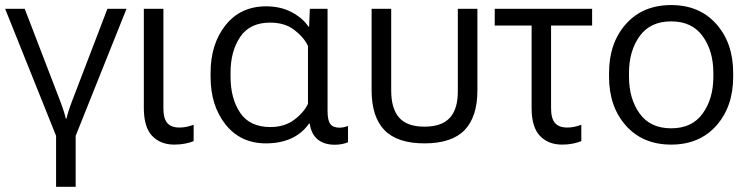

<svg xmlns="http://www.w3.org/2000/svg" viewBox="-20 -548 2914 747"><path d="M198.2 178.7H274.4V-19.5L472.2 -513.7H397.9L259.3 -151.9Q250.5 -128.4 245.6 -112.5Q240.7 -96.7 238.8 -86.9H235.8Q233.9 -96.7 229 -112.5Q224.1 -128.4 215.3 -151.9L76.2 -513.7H0L198.2 -19.5Z M658.2 14.6Q681.6 14.6 701.4 10.5Q721.2 6.3 733.4 1V-62.5Q719.7 -57.6 706.3 -54.7Q692.9 -51.8 678.7 -51.8Q646 -51.8 630.9 -69.3Q615.7 -86.9 615.7 -127.4V-513.7H539.6V-127.4Q539.6 -53.7 571.8 -19.5Q604 14.6 658.2 14.6Z M1014.6 9.8Q1070.3 9.8 1112.5 -9.3Q1154.8 -28.3 1182.6 -67.4H1185.1Q1190.4 -27.3 1215.3 -6.1Q1240.2 15.1 1283.2 15.1Q1298.3 15.1 1311.8 12.2Q1325.2 9.3 1334 5.4V-58.1Q1326.2 -54.7 1317.1 -53Q1308.1 -51.3 1300.8 -51.3Q1276.4 -51.3 1265.4 -65.2Q1254.4 -79.1 1254.4 -116.2V-513.7H1185.5L1182.6 -444.3H1180.2Q1158.2 -477.5 1115 -500.5Q1071.8 -523.4 1015.6 -523.4Q916 -523.4 857.7 -450.2Q799.3 -377 799.3 -264.6V-249Q799.3 -136.7 857.7 -63.5Q916 9.8 1014.6 9.8ZM1032.2 -53.7Q951.7 -53.7 914.3 -109.4Q877 -165 877 -249V-265.6Q877 -349.1 914.6 -404.5Q952.1 -460 1030.8 -460Q1087.9 -460 1125 -431.6Q1162.1 -403.3 1178.2 -369.1V-144Q1161.6 -109.4 1124 -81.5Q1086.4 -53.7 1032.2 -53.7Z M1631.3 9.8Q1737.3 9.8 1787.4 -41.7Q1837.4 -93.3 1837.4 -196.8V-513.7H1761.2V-195.8Q1762.2 -125.5 1730.7 -90.3Q1699.2 -55.2 1631.3 -55.2Q1564 -55.2 1533 -90.3Q1502 -125.5 1502 -195.8V-513.7H1425.8V-196.8Q1425.8 -93.3 1475.8 -41.7Q1525.9 9.8 1631.3 9.8Z M1904.8 -448.7H2283.7V-513.7H1904.8ZM2167 14.6Q2190.4 14.6 2210 10.5Q2229.5 6.3 2241.7 1V-62.5Q2228 -57.6 2214.8 -54.7Q2201.7 -51.8 2187.5 -51.8Q2154.8 -51.8 2139.4 -69.3Q2124 -86.9 2124 -127.4V-480H2048.3V-127.4Q2048.3 -53.7 2080.6 -19.5Q2112.8 14.6 2167 14.6Z M2349.6 -249Q2349.6 -132.8 2415.3 -59.1Q2481 14.6 2591.3 14.6Q2701.2 14.6 2766.8 -59.1Q2832.5 -132.8 2832.5 -249V-264.6Q2832.5 -380.9 2766.8 -454.6Q2701.2 -528.3 2591.3 -528.3Q2481 -528.3 2415.3 -454.6Q2349.6 -380.9 2349.6 -264.6ZM2427.2 -264.6Q2427.2 -349.6 2468.5 -407.2Q2509.8 -464.8 2591.3 -464.8Q2672.4 -464.8 2713.9 -407.2Q2755.4 -349.6 2755.4 -264.6V-249Q2755.4 -164.1 2713.9 -106.4Q2672.4 -48.8 2591.3 -48.8Q2509.8 -48.8 2468.5 -106.4Q2427.2 -164.1 2427.2 -249Z"/></svg>

Font: Roboto Flex
Style: wght 300 wdth 100 opsz 14.0 GRAD 0.00 slnt 0.00 XTRA 468 XOPQ 96 YOPQ 79 YTLC 514 YTUC 712 YTAS 750 YTDE -203.00 YTFI 738
Weight: 300
Designer: Berlow after Robertson
Foundry: Google
Version: Version 3.100